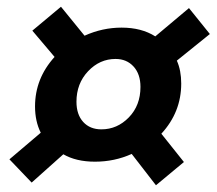

<svg xmlns="http://www.w3.org/2000/svg" viewBox="-20 -611 643 570"><path d="M74 -69 8 -138 101 -217Q84 -251 84 -295Q84 -378 142 -442L76 -520L161 -591L231 -505Q284 -529 341 -529Q400 -529 441 -503L541 -587L603 -510L505 -431Q518 -402 518 -363Q518 -278 459 -214L526 -130L443 -61L371 -154Q320 -131 262 -131Q206 -131 168 -153ZM281 -227Q328 -227 362.5 -262.5Q397 -298 397 -353Q397 -391 376.5 -413.5Q356 -436 323 -436Q276 -436 241.5 -399.5Q207 -363 207 -309Q207 -271 227 -249Q247 -227 281 -227Z"/></svg>

Font: TypoPRO Source Code Pro
Style: Bold Italic
Weight: 700
Italic angle: -11°
Monospace: yes
Designer: Paul D. Hunt, Teo Tuominen
Foundry: Adobe Systems Incorporated
Version: Version 1.030;PS 1.0;hotconv 1.0.84;makeotf.lib2.5.63406